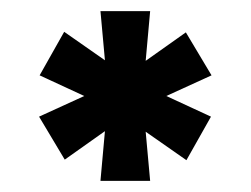

<svg xmlns="http://www.w3.org/2000/svg" viewBox="-20 -748 449 344"><path d="M313 -690 359 -613 278 -576 358 -539 314 -461 241 -512 249 -424H160L168 -513L96 -462L50 -539L131 -576L51 -613L95 -691L168 -640L160 -728H249L241 -639Z"/></svg>

Font: Aoboshi One
Style: Regular
Weight: 400
Designer: IKIMOJI
Foundry: Natsumi Matsuba
Version: Version 1.000; ttfautohint (v1.8.3)